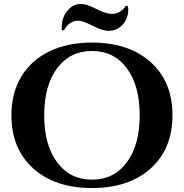

<svg xmlns="http://www.w3.org/2000/svg" viewBox="-20 -927 919 961"><path d="M619.6 -897.5H608.4Q601.6 -881.3 579.8 -868.2Q558.1 -855 531.7 -857.9Q503.9 -860.8 458.5 -884Q413.1 -907.2 385.7 -907.2Q352.1 -907.2 328.1 -885Q304.2 -862.8 295.4 -833.3Q286.6 -803.7 289.6 -775.4H300.8Q309.1 -795.9 330.6 -810.8Q352.1 -825.7 377.9 -822.8Q401.9 -819.8 448 -796.1Q494.1 -772.5 523.4 -772.5Q558.6 -772.5 583.5 -793.7Q608.4 -814.9 616.9 -843.5Q625.5 -872.1 619.6 -897.5ZM440.4 -713.9Q625 -713.9 734.1 -616Q843.3 -518.1 843.3 -350.1Q843.3 -182.1 734.1 -84Q625 14.2 440.4 14.2Q255.9 14.2 146.5 -84Q37.1 -182.1 37.1 -350.1Q37.1 -461.4 86.7 -543.7Q136.2 -626 227.3 -669.9Q318.4 -713.9 440.4 -713.9ZM265.9 -114.5Q330.6 -27.8 440.4 -27.8Q550.3 -27.8 614.7 -114.5Q679.2 -201.2 679.2 -350.1Q679.2 -499 614.7 -585.4Q550.3 -671.9 440.4 -671.9Q330.6 -671.9 265.9 -585.4Q201.2 -499 201.2 -350.1Q201.2 -201.2 265.9 -114.5Z"/></svg>

Font: Cinzel Decorative Bold
Style: Regular
Weight: 700
Designer: Natanael Gama
Version: Version 1.001;PS 001.001;hotconv 1.0.56;makeotf.lib2.0.21325